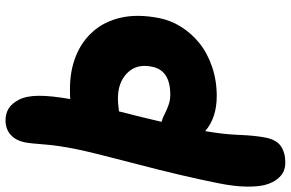

<svg xmlns="http://www.w3.org/2000/svg" viewBox="-220 -557 1060 700"><g transform="rotate(-90 310.0 -207.0)"><path d="M66.9 303.2Q50.3 303.2 35.6 297.1Q21 291 7.3 274.2Q-6.3 257.3 -13.7 231Q-21 204.6 -20.3 160.2Q-19.5 115.7 -7.8 58.1Q17.6 -69.8 61.8 -238.3Q106 -406.7 116.2 -459Q129.9 -526.4 133.5 -576.9Q137.2 -627.4 141.1 -647Q147.9 -679.7 168.7 -698.2Q189.5 -716.8 221.2 -716.8Q245.6 -716.8 263.9 -705.8Q282.2 -694.8 296.4 -668Q310.5 -641.1 310.8 -595.5Q311 -549.8 298.8 -481Q311 -481.9 336.9 -481.9Q401.4 -481.9 454.8 -460.7Q508.3 -439.5 545.2 -397.9Q582 -356.4 595.7 -295.9Q609.4 -235.4 594.2 -157.2Q585.9 -114.7 562.3 -76.9Q538.6 -39.1 502.7 -10Q466.8 19 416.7 36.1Q366.7 53.2 310.1 53.2Q230.5 53.2 182.1 11.2Q170.4 75.7 168.2 134.3Q166 192.9 158.2 231.9Q150.4 271 127 287.1Q103.5 303.2 66.9 303.2ZM300.8 -307.1Q288.6 -307.1 273.7 -305.4Q258.8 -303.7 253.9 -303.2Q231.4 -215.8 215.8 -147.9Q227.1 -145.5 243.2 -137.2Q259.3 -128.9 276.9 -122.6Q294.4 -116.2 314.9 -116.2Q404.8 -116.2 417 -184.1Q428.2 -238.8 394 -272.9Q359.9 -307.1 300.8 -307.1Z"/></g></svg>

Font: Shantell Sans Bouncy
Style: Italic
Weight: 800
Italic angle: -11.31°
Designer: Stephen Nixon, Anya Danilova, Shantell Martin
Foundry: Arrow Type
Version: Version 1.006;[9816181b4]